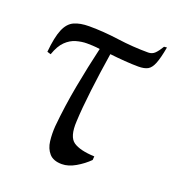

<svg xmlns="http://www.w3.org/2000/svg" viewBox="-97 -558 579 637"><g transform="rotate(20 193.0 -239.5)"><path d="M190 2Q160 2 145.5 -14.5Q131 -31 128 -56.5Q125 -82 127 -109Q134 -183 148 -257.5Q162 -332 178 -400Q164 -402 152 -402.5Q140 -403 132 -403Q114 -403 94.5 -397.5Q75 -392 58.5 -376Q42 -360 31 -328L18 -332Q23 -385 34.5 -412.5Q46 -440 67 -449.5Q88 -459 120 -459Q170 -459 224.5 -451.5Q279 -444 333 -444Q347 -444 356.5 -453.5Q366 -463 376 -480L386 -481Q379 -442 371 -422Q363 -402 351 -395.5Q339 -389 318 -389Q297 -389 270 -391Q243 -393 217 -396Q206 -327 198 -260.5Q190 -194 188 -148Q185 -93 208.5 -77Q232 -61 283 -59L282 -46Q263 -27 238 -12.5Q213 2 190 2Z"/></g></svg>

Font: Ancizar Serif Light
Style: Italic
Weight: 300
Italic angle: -4°
Designer: Cesar Puertas, Viviana Monsalve, Julian Moncada, Julian Prieto, Jose Castro, Felipe Aragon, Mariel Hernandez, Sara Alarc
Version: Version 8.100